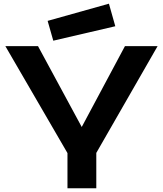

<svg xmlns="http://www.w3.org/2000/svg" viewBox="-20 -1011 875 1031"><path d="M342.3 -189 8.8 -763.2H184.1L418.9 -329.1L650.9 -763.2H826.2L497.1 -189.9V0H342.3ZM235.8 -898.9 564.9 -991.2 599.1 -870.1 266.1 -792.5Z"/></svg>

Font: Krona One
Style: Regular
Weight: 400
Version: Version 1.003